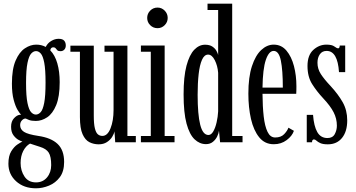

<svg xmlns="http://www.w3.org/2000/svg" viewBox="-20 -770 1926 1039"><path d="M175 249Q109 249 67.2 211Q25.5 173 25.5 116Q25.5 73.5 41 48.5Q56.5 23.5 74.8 11.5Q93 -0.5 101.5 -4Q95.5 -5 80.8 -12.8Q66 -20.5 53 -37.8Q40 -55 40 -84Q40 -113 55.5 -129.8Q71 -146.5 85.5 -148.5Q92 -150 94 -149.5Q87 -155.5 75.2 -175Q63.5 -194.5 54 -229.8Q44.5 -265 44.5 -317Q44.5 -396 64.5 -442.2Q84.5 -488.5 114.8 -508.5Q145 -528.5 176 -528.5Q204.5 -528.5 227.5 -516Q237.5 -536.5 257 -548.2Q276.5 -560 297 -560Q318.5 -560 327.2 -550Q336 -540 336 -524Q336 -510 328 -501.5Q320 -493 307 -493Q295 -493 290 -498.2Q285 -503.5 281 -508.8Q277 -514 268.5 -514Q254.5 -514 252 -497.5Q277.5 -471.5 290.2 -427.2Q303 -383 303 -325.5Q303 -247 284 -201Q265 -155 235.2 -135.2Q205.5 -115.5 174 -115.5Q150 -115.5 136.5 -121Q123 -126.5 120.5 -128Q118.5 -128.5 117.5 -128.5Q108 -128.5 98.5 -118.5Q89 -108.5 89 -92.5Q89 -70 109.8 -56.5Q130.5 -43 187 -34.5Q256.5 -24.5 291.8 9Q327 42.5 327 106.5Q327 157.5 303.8 188.8Q280.5 220 245.2 234.5Q210 249 175 249ZM174 -150Q188 -150 200 -163Q212 -176 219.2 -213.2Q226.5 -250.5 226.5 -323.5Q226.5 -393.5 219.5 -430.2Q212.5 -467 200.8 -480.2Q189 -493.5 175 -493.5Q161 -493.5 148.8 -480.2Q136.5 -467 128.8 -429.8Q121 -392.5 121 -321Q121 -249 128.8 -212.2Q136.5 -175.5 148.5 -162.8Q160.5 -150 174 -150ZM175 217Q212 217 234.5 190Q257 163 257 123.5Q257 77.5 243.8 56.2Q230.5 35 196 24.5Q181 19.5 165.2 14.5Q149.5 9.5 142.5 7Q119.5 20 105.5 47.5Q91.5 75 91.5 112.5Q91.5 153.5 112.5 185.2Q133.5 217 175 217Z M514 11Q487 11 464 -0.5Q441 -12 426.8 -43.8Q412.5 -75.5 412.5 -137V-490H361V-523H487.5V-145Q487.5 -99 493.5 -75.2Q499.5 -51.5 509.8 -43Q520 -34.5 534 -34.5Q562 -34.5 578.2 -75.8Q594.5 -117 594.5 -174.5V-490H545.5V-523H669.5V-34H715V0H603.5L599.5 -59.5Q597 -45.5 586.8 -29Q576.5 -12.5 558.2 -0.8Q540 11 514 11Z M832.5 -617.5Q809 -617.5 792.8 -633.8Q776.5 -650 776.5 -673Q776.5 -696 792.8 -712.5Q809 -729 832.5 -729Q855 -729 871.2 -712.5Q887.5 -696 887.5 -673Q887.5 -650 871.2 -633.8Q855 -617.5 832.5 -617.5ZM742.5 0V-34H796V-490H742.5V-523.5H871V-34H924.5V0Z M1094.5 10Q1060.5 10 1033 -16Q1005.5 -42 989.5 -101Q973.5 -160 973.5 -259Q973.5 -355.5 989.2 -414.5Q1005 -473.5 1031.2 -500.8Q1057.5 -528 1089.5 -528Q1114.5 -528 1129.2 -518Q1144 -508 1151.2 -495Q1158.5 -482 1160.5 -472.5V-716H1103V-750H1236.5V-34H1292.5V0H1171L1165 -62.5Q1163.5 -49 1155.5 -32Q1147.5 -15 1132.2 -2.5Q1117 10 1094.5 10ZM1108 -39.5Q1123 -39.5 1134.2 -59Q1145.5 -78.5 1152.2 -108Q1159 -137.5 1160.5 -167.5V-376Q1157.5 -414.5 1142.2 -444.5Q1127 -474.5 1106 -474.5Q1085.5 -474.5 1073 -446.2Q1060.5 -418 1055 -369Q1049.5 -320 1049.5 -257Q1049.5 -150 1063.5 -94.8Q1077.5 -39.5 1108 -39.5Z M1461.5 10.5Q1413 10.5 1382.8 -26.8Q1352.5 -64 1338.2 -126.2Q1324 -188.5 1324 -263Q1324 -352.5 1343.2 -411.5Q1362.5 -470.5 1393.8 -499.5Q1425 -528.5 1461 -528.5Q1503 -528.5 1530.2 -496Q1557.5 -463.5 1570.8 -412.2Q1584 -361 1584 -303.5Q1584 -293 1583.8 -282.8Q1583.5 -272.5 1583 -262.5H1400.5Q1401 -193.5 1407 -140.2Q1413 -87 1427.8 -56.5Q1442.5 -26 1469 -26Q1500.5 -26 1517.5 -43.8Q1534.5 -61.5 1541 -79L1570.5 -62Q1561 -34 1531.2 -11.8Q1501.5 10.5 1461.5 10.5ZM1461 -494.5Q1435 -494.5 1418.5 -445.8Q1402 -397 1400.5 -296H1510.5Q1510.5 -390 1499.8 -442.2Q1489 -494.5 1461 -494.5Z M1754 11Q1727.5 11 1713.5 4.5Q1699.5 -2 1692.5 -8.8Q1685.5 -15.5 1679 -15.5Q1668.5 -15.5 1668.5 0H1640V-148.5H1674Q1678.5 -87.5 1697 -55.2Q1715.5 -23 1752 -23Q1780 -23 1791.5 -44.2Q1803 -65.5 1803 -90Q1803 -128 1785.5 -162.2Q1768 -196.5 1729 -238Q1694 -275.5 1669 -315.2Q1644 -355 1644 -413Q1644 -471.5 1675.5 -500Q1707 -528.5 1746 -528.5Q1776.5 -528.5 1789.5 -518.5Q1802.5 -508.5 1810 -508.5Q1818 -508.5 1818.5 -523.5H1848V-379.5H1814.5Q1807 -494.5 1747.5 -494.5Q1723.5 -494.5 1710.8 -476.2Q1698 -458 1698 -430.5Q1698 -397.5 1716 -369.5Q1734 -341.5 1768.5 -305Q1810.5 -259.5 1834.8 -216.2Q1859 -173 1859 -118.5Q1859 -58.5 1831 -23.8Q1803 11 1754 11Z"/></svg>

Font: Imbue 10pt
Style: Regular
Weight: 400
Designer: Tyler Finck
Foundry: Etcetera Type Company
Version: Version 1.102; ttfautohint (v1.8.3)